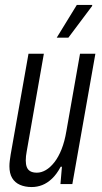

<svg xmlns="http://www.w3.org/2000/svg" viewBox="-20 -743 412 775"><path d="M108 12Q81 12 60.5 3Q40 -6 29 -24.5Q18 -43 18 -72Q18 -83 19.5 -94.5Q21 -106 23 -119L95 -526H157L88 -133Q86 -123 85 -113.5Q84 -104 84 -95Q84 -80 88 -69Q92 -58 102 -52Q112 -46 129 -46Q147 -46 165 -56.5Q183 -67 199.5 -88Q216 -109 228.5 -140.5Q241 -172 248 -214L303 -526H365L272 0H224L230 -70H225Q209 -40 190 -22Q171 -4 150.5 4Q130 12 108 12ZM209 -591 290 -723H352V-719L256 -591Z"/></svg>

Font: Archivo ExtraCondensed Light
Style: Italic
Weight: 300
Width: 2
Italic angle: -10°
Designer: Hector Gatti
Foundry: Omnibus-Type
Version: Version 2.001